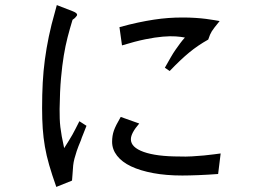

<svg xmlns="http://www.w3.org/2000/svg" viewBox="-20 -691 1040 757"><path d="M461 -512 451 -584Q491 -595 524 -602Q557 -609 586.5 -613.5Q616 -618 643.5 -620Q671 -622 701 -622Q726 -622 749.5 -620.5Q773 -619 792.5 -616.5Q812 -614 826 -611.5Q840 -609 846 -608Q833 -592 826 -583Q819 -574 815 -567.5Q811 -561 808 -554Q805 -547 801 -535Q760 -512 726 -484Q692 -456 649 -411L630 -424Q643 -447 653 -464.5Q663 -482 672.5 -495.5Q682 -509 690.5 -520.5Q699 -532 709 -543Q694 -546 673 -547.5Q652 -549 622 -546.5Q592 -544 552.5 -536Q513 -528 461 -512ZM456 -230 529 -204Q496 -166 496 -142Q496 -110 546.5 -92Q597 -74 688 -74Q712 -73 737 -74.5Q762 -76 784 -78Q806 -80 823.5 -82.5Q841 -85 850 -86L840 -5Q801 -2 762.5 -0.5Q724 1 699 1Q635 1 584 -8.5Q533 -18 497 -35Q461 -52 441.5 -77Q422 -102 422 -132Q422 -156 429 -176Q436 -196 456 -230ZM293 -213 321 -195Q314 -176 308 -162Q302 -148 299 -138Q288 -112 282.5 -95.5Q277 -79 273.5 -65.5Q270 -52 268.5 -38.5Q267 -25 266 -5L264 21L202 46Q185 -2 174 -40Q163 -78 157 -113Q151 -148 148.5 -184Q146 -220 146 -265Q146 -319 148.5 -365.5Q151 -412 157 -456.5Q163 -501 172.5 -547Q182 -593 197 -645L204 -671L266 -647Q284 -640 284 -633Q284 -629 278 -623Q276 -621 273.5 -618.5Q271 -616 266 -613Q255 -577 246.5 -544Q238 -511 231.5 -472Q225 -433 220.5 -382.5Q216 -332 215 -261Q215 -240 215.5 -223.5Q216 -207 218 -190Q220 -173 223.5 -153.5Q227 -134 233 -107Q244 -124 251.5 -136.5Q259 -149 265.5 -160Q272 -171 278 -183.5Q284 -196 293 -213Z"/></svg>

Font: D2Coding
Style: Regular
Weight: 400
Monospace: yes
Designer: Yong-Rak Park; Jeong-Hwan Yoon; Sang-Min Lee;
Foundry: NHN Corporation
Version: Version 1.3.2; Build 20180524